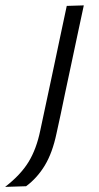

<svg xmlns="http://www.w3.org/2000/svg" viewBox="-108 -518 377 732"><path d="M-88.5 194.5Q-29.5 149 0.8 99.5Q31 50 45.5 -20.5L88 -219.5L98.5 -269Q112.5 -334.5 123.5 -387.5Q134.5 -440 146.5 -495.5L211.5 -497.5Q199.5 -441.5 188.2 -388.8Q177 -336 163 -270Q150 -209.5 140.5 -164.5Q131 -119.5 123.5 -83Q115.5 -46 107.5 -9.5Q92 64.5 62.8 112.8Q33.5 161 -8.5 192Z"/></svg>

Font: Heraclito Light
Style: Italic
Weight: 300
Italic angle: -12°
Designer: Kostas Bartsokas (font) & Cristiano Sobral (main changes)
Foundry: Kostas Bartsokas (font) & Cristiano Sobral (main changes)
Version: Version 1.00;July 8, 2020;FontCreator 13.0.0.2655 64-bit